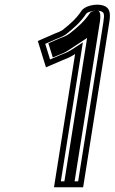

<svg xmlns="http://www.w3.org/2000/svg" viewBox="-20 -738 484 810"><path d="M414.7 -715C383.2 -724.6 335.5 -712.2 323.6 -692C301.6 -658.6 275.1 -636.3 244.9 -612C233.2 -604.5 221.7 -600.3 210.4 -596L139.5 -565L173.9 -454L243.7 -484C263.1 -491.3 278.6 -498 296.8 -510L207.8 52H330.8L441.2 -645C447.2 -683.2 443.7 -706.2 414.7 -715ZM404 -691C418.3 -686.6 421.9 -681.5 416.2 -645L309.7 27H236.7L329.6 -559.3L285.2 -530.2C269.2 -519.7 256.4 -514.1 237.4 -507L191.2 -487.1L170.8 -553L216.7 -573.1C228.5 -577.5 242.8 -583 257.7 -592.6C288.5 -617.4 319 -642.5 344.2 -680.8C348.7 -687.6 383.3 -697.3 404 -691ZM394.3 -692.3C383.1 -695.7 363.1 -688.7 360.9 -685C336.1 -647.3 306.5 -622.7 275.8 -598C261.7 -586.6 241.4 -579.7 230 -575.4L184.1 -555.4L202.8 -495.4L224.2 -504.6C242.7 -511.5 253.6 -516.2 268.9 -526.2L347.5 -577.9L251.7 27H294.7L401.2 -645C407.5 -684.9 397.8 -691.3 394.3 -692.3Z"/></svg>

Font: Tape
Style: Regular
Weight: 500
Foundry: Cannot Into Space Fonts
Version: Version 0.97